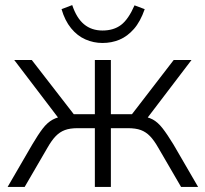

<svg xmlns="http://www.w3.org/2000/svg" viewBox="-20 -735 808 755"><path d="M10 0 107 -167Q130 -206 148 -229.5Q166 -253 187 -264.5Q208 -276 238 -279L218 -260L36 -499H105L270 -286H353V-499H416V-286H499L663 -499H733L551 -260L531 -279Q560 -276 580 -265.5Q600 -255 618.5 -231.5Q637 -208 662 -167L759 0H692L603 -153Q586 -183 570 -199.5Q554 -216 534 -223.5Q514 -231 482 -231H416V0H353V-231H286Q255 -231 235 -223.5Q215 -216 199 -199.5Q183 -183 166 -153L77 0ZM383 -566Q348 -566 316 -580Q284 -594 259.5 -624Q235 -654 222 -699L264 -715Q281 -664 310.5 -639.5Q340 -615 383 -615Q427 -615 456 -637Q485 -659 509 -714L549 -699Q532 -650 506.5 -621Q481 -592 450 -579Q419 -566 383 -566Z"/></svg>

Font: Nunitoga
Style: Light
Weight: 300
Designer: Vernon Adams
Foundry: Vernon Adams
Version: Version 1.0